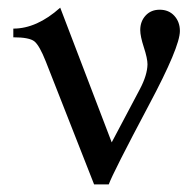

<svg xmlns="http://www.w3.org/2000/svg" viewBox="-20 -486 517 506"><path d="M454.1 -404.3Q454.1 -362.3 372.6 -209.5Q277.8 -30.8 266.6 0H228L100.6 -324.2Q84 -366.2 70.6 -377Q57.1 -387.7 15.1 -387.7V-410.6Q77.1 -410.6 138.7 -465.8L274.4 -110.8L348.6 -251Q368.2 -288.1 368.7 -316.4Q368.7 -332 359.1 -361.3Q349.6 -390.6 349.6 -406.7Q349.6 -429.7 363.8 -445.1Q377.9 -460.4 400.9 -460.4Q424.8 -460.4 439.5 -444.3Q454.1 -428.2 454.1 -404.3Z"/></svg>

Font: Accordance
Style: Regular
Weight: 400
Version: Version 1.1 (build May 11, 2018) Miklal Software Solutions, 